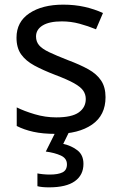

<svg xmlns="http://www.w3.org/2000/svg" viewBox="-20 -566 519 826"><path d="M434 -148Q434 -70 376 -30Q318 10 220 10Q164 10 123.5 1Q83 -8 52 -24V-104Q84 -88 129.5 -74.5Q175 -61 222 -61Q289 -61 319 -82.5Q349 -104 349 -140Q349 -160 338 -176Q327 -192 298.5 -208Q270 -224 217 -244Q165 -264 128 -284Q91 -304 71 -332Q51 -360 51 -404Q51 -472 106.5 -509Q162 -546 252 -546Q301 -546 343.5 -536.5Q386 -527 423 -510L393 -440Q359 -454 322 -464Q285 -474 246 -474Q192 -474 163.5 -456.5Q135 -439 135 -409Q135 -387 148 -371.5Q161 -356 191.5 -341.5Q222 -327 273 -307Q324 -288 360 -268Q396 -248 415 -219.5Q434 -191 434 -148ZM339 139Q339 187 302 213.5Q265 240 191 240Q159 240 141 235V180Q150 182 165 183.5Q180 185 194 185Q230 185 249 175.5Q268 166 268 141Q268 115 241.5 103Q215 91 177 86L220 0H278L252 53Q288 61 313.5 81Q339 101 339 139Z"/></svg>

Font: Noto Sans Chorasmian
Style: Regular
Weight: 400
Designer: Federico Parra Barrios
Foundry: Google LLC
Version: Version 1.004; ttfautohint (v1.8.4.7-5d5b)